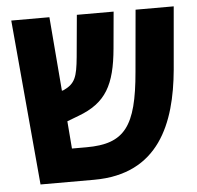

<svg xmlns="http://www.w3.org/2000/svg" viewBox="-47 -650 716 697"><g transform="rotate(-5 311.5 -301.0)"><path d="M73 0H268C504 0 573 -179 591 -373L611 -602H472L452 -377C435 -179 390 -120 251 -120H198L190 -220L232 -236C334 -274 368 -337 380 -469L392 -602H258L244 -449C237 -377 229 -354 187 -334L180 -332L158 -602H19Z"/></g></svg>

Font: Noto Sans Hebrew Condensed
Style: Bold
Weight: 700
Width: 3
Designer: Monotype Design Team
Foundry: Monotype Imaging Inc.
Version: Version 2.004